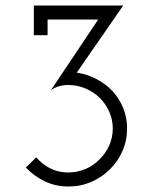

<svg xmlns="http://www.w3.org/2000/svg" viewBox="-20 -670 555 698"><path d="M379 -54Q408 -82 425 -120.5Q442 -159 442 -203Q442 -243 427.5 -278Q413 -313 389 -339Q364 -365 331 -382.5Q298 -400 259 -406L428 -650H103V-542H153V-599H337L165 -342Q179 -352 195 -356.5Q211 -361 228 -361Q261 -361 290.5 -348.5Q320 -336 342 -315Q364 -293 377 -264Q390 -235 390 -203Q390 -170 377 -141Q364 -112 342 -91Q320 -68 290.5 -55.5Q261 -43 228 -43Q192 -43 162.5 -58Q133 -73 112 -98L74 -61Q103 -30 142.5 -11Q182 8 229 8Q273 8 311.5 -8.5Q350 -25 379 -54Z"/></svg>

Font: Josefin Slab Medium
Style: Regular
Weight: 500
Designer: Santiago Orozco
Foundry: Typemade
Version: Version 2.000